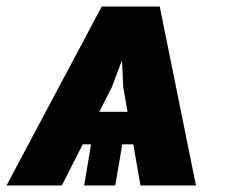

<svg xmlns="http://www.w3.org/2000/svg" viewBox="-20 -568 710 588"><path d="M410.2 0 388.2 -126H354.5L333 0H237.8L258.8 -126H233.4L169.4 0H0L291.5 -547.9H469.2L580.1 0ZM322.8 -301.8 284.2 -225.6H370.6L357.4 -301.8L353.5 -383.3Z"/></svg>

Font: Inter Display Extra Bold
Style: Italic
Weight: 800
Italic angle: -9.39999°
Designer: Rasmus Andersson
Foundry: rsms
Version: Version 4.000;git-4fc901f